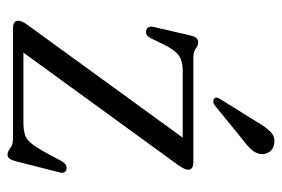

<svg xmlns="http://www.w3.org/2000/svg" viewBox="-136 -578 729 496"><g transform="rotate(90 228.0 -330.5)"><path d="M407.5 -427.5 107 -14 90.5 -27H296.5Q316 -27 328 -30.8Q340 -34.5 349.8 -46Q359.5 -57.5 372 -79.5L397 -126Q401.5 -133.5 406 -136.2Q410.5 -139 415.5 -138.5Q422.5 -138 425.2 -133.2Q428 -128.5 426 -121L397 -7Q393.5 5 389.8 9.5Q386 14 380 14Q372 14 363.2 7Q354.5 0 337.5 0H55.5Q43.5 0 38.8 -3.5Q34 -7 34 -13Q34 -18 36.5 -23.8Q39 -29.5 45.5 -38.5L343 -448L353.5 -438.5H165Q146.5 -438.5 134.8 -434.2Q123 -430 114 -419.2Q105 -408.5 95.5 -389.5L79.5 -356.5Q75.5 -349 71.2 -346Q67 -343 61 -344Q54.5 -344.5 51.2 -349.5Q48 -354.5 50 -362.5L71.5 -456Q74.5 -469.5 78.8 -474Q83 -478.5 89.5 -478.5Q98 -478.5 106 -472.2Q114 -466 130.5 -466H397Q409.5 -466 414.2 -462.5Q419 -459 419 -453Q419 -448 416.2 -442.2Q413.5 -436.5 407.5 -427.5ZM295 -629.5Q308 -652 320.5 -664.8Q333 -677.5 350 -675Q365 -673.5 372.5 -663Q380 -652.5 378.5 -640Q376.5 -626.5 366.2 -615.2Q356 -604 339.5 -592L251 -520Q247.5 -518 243.2 -517.5Q239 -517 235.5 -520Q231.5 -523 232.8 -527.2Q234 -531.5 236.5 -535.5Z"/></g></svg>

Font: Fraunces Light
Style: Regular
Weight: 300
Version: Version 1.000;[b76b70a41]